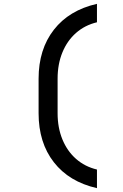

<svg xmlns="http://www.w3.org/2000/svg" viewBox="-20 -860 640 1000"><path d="M485 120Q340 87 260.5 -15Q181 -117 181 -270V-450Q181 -603 260.5 -705Q340 -807 485 -840V-744Q422 -729 376 -688.5Q330 -648 305 -587Q280 -526 280 -450V-270Q280 -195 305 -134Q330 -73 376 -32.5Q422 8 485 23Z"/></svg>

Font: Pitagon Sans Mono Medium
Style: Regular
Weight: 500
Monospace: yes
Designer: Travis Tran
Foundry: Pitagon
Version: Version 1.001; ttfautohint (v1.8.4.7-5d5b);gftools[0.9.26]